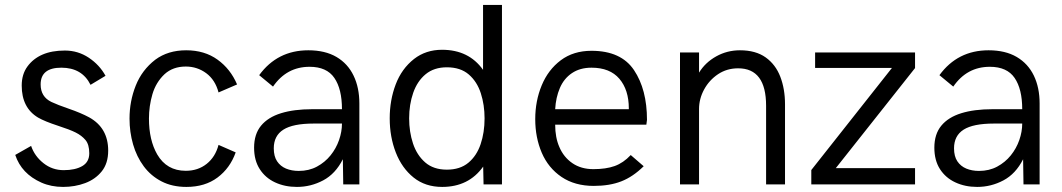

<svg xmlns="http://www.w3.org/2000/svg" viewBox="-20 -726 4183 756"><path d="M228.5 10Q181.5 10 143 -7Q64.5 -42 40 -116L102.5 -151.5Q116 -111.5 150.8 -83.8Q185.5 -56 231 -56Q276 -56 303.8 -72Q331.5 -88 331.5 -122.5Q331.5 -157 316.5 -174.8Q301.5 -192.5 278 -204.2Q254.5 -216 208 -231Q156 -248 130 -263Q65.5 -301.5 65.5 -389Q65.5 -433.5 88 -464.2Q110.5 -495 147.2 -511Q184 -527 235.5 -527Q287 -527 329.5 -498.8Q372 -470.5 395.5 -427.5L336.5 -392Q303 -459.5 221.5 -459.5Q140 -459.5 140 -393.5Q140 -345 182.5 -324.5Q205.5 -313.5 252 -297.5Q298.5 -281.5 331 -264Q406 -222.5 406 -133Q406 -83 380.8 -51.5Q355.5 -20 315.2 -5Q275 10 228.5 10Z M714 10Q658 10 616 -11.8Q574 -33.5 546 -71.2Q518 -109 504 -157.5Q490 -206 490 -259Q490 -327.5 514.5 -389Q539 -450.5 591.5 -491Q641.5 -528 713 -528Q785.5 -528 836.5 -491.2Q887.5 -454.5 913.5 -393.5L840.5 -362Q827.5 -411.5 792 -437.8Q756.5 -464 711.5 -464Q661 -464 628 -434Q594 -402 580.2 -355.2Q566.5 -308.5 566.5 -259Q566.5 -174.5 599 -118Q636.5 -53.5 711.5 -53.5Q759.5 -53.5 793.8 -80.8Q828 -108 840.5 -155.5L908 -126Q886 -64 836.5 -27Q787 10 714 10Z M1149 10Q1101.5 10 1063.2 -7.8Q1025 -25.5 1002.8 -60Q980.5 -94.5 980.5 -144.5Q980.5 -198 1008 -231.2Q1035.5 -264.5 1086.5 -280.2Q1137.5 -296 1209 -296H1326.5Q1326.5 -375.5 1296.5 -419.2Q1266.5 -463 1199 -463Q1108.5 -463 1055 -385L1000.5 -430Q1072 -528 1194 -528Q1260 -528 1304.8 -501.8Q1349.5 -475.5 1372.2 -428.2Q1395 -381 1395 -318.5V0H1331.5L1330 -99Q1301 -41.5 1252.5 -15.8Q1204 10 1149 10ZM1156.5 -53Q1196.5 -53 1228 -70Q1259.5 -87 1281.5 -114.2Q1303.5 -141.5 1315 -174.5Q1326.5 -207.5 1326.5 -239.5H1215Q1133.5 -239.5 1095.8 -215.5Q1058 -191.5 1058 -142Q1058 -110.5 1071 -91Q1084 -71.5 1106.2 -62.2Q1128.5 -53 1156.5 -53Z M1721 10Q1654.5 10 1608.5 -27Q1562.5 -64 1538.5 -125.5Q1514.5 -187 1514.5 -260Q1514.5 -331.5 1538 -393.5Q1561.5 -455.5 1610.5 -494Q1657 -530 1720.5 -530Q1826 -530 1882 -451V-706.5H1956.5V0H1884L1882.5 -70Q1825.5 10 1721 10ZM1739.5 -58Q1791.5 -58 1824.2 -85.2Q1857 -112.5 1872.5 -158.5Q1888 -204.5 1888 -260Q1888 -313 1873.2 -358.8Q1858.5 -404.5 1825.8 -432.8Q1793 -461 1739.5 -461Q1689 -461 1656 -433.8Q1623 -406.5 1607 -360.5Q1591 -314.5 1591 -260Q1591 -207 1606.2 -161Q1621.5 -115 1654.2 -86.5Q1687 -58 1739.5 -58Z M2318 6Q2243.5 6 2191.2 -29.2Q2139 -64.5 2113.2 -124.5Q2087.5 -184.5 2087.5 -257Q2087.5 -328.5 2113 -390Q2138.5 -451.5 2188.2 -488.8Q2238 -526 2309 -526Q2425.5 -526 2476.5 -449.8Q2527.5 -373.5 2527.5 -254L2525 -235H2166Q2166 -184.5 2182.5 -147Q2199.5 -107 2233.8 -83.5Q2268 -60 2316.5 -60Q2366 -60 2400.2 -72.2Q2434.5 -84.5 2463.5 -115.5L2514.5 -71.5Q2472.5 -30 2426.5 -12Q2380.5 6 2318 6ZM2456 -296V-299Q2456 -372 2418.8 -415.8Q2381.5 -459.5 2309 -459.5Q2264 -459.5 2232.2 -438.2Q2200.5 -417 2184.5 -379.5Q2168.5 -342 2166 -296Z M3071 0H2996.5V-309.5Q2996.5 -457 2886.5 -457Q2842 -457 2807.2 -433.8Q2772.5 -410.5 2752.5 -373.8Q2732.5 -337 2732.5 -297V0H2657.5V-519.5H2732.5V-440Q2757 -480 2800 -504Q2843 -528 2893.5 -528Q2955.5 -528 2994.8 -500Q3034 -472 3052.5 -423.8Q3071 -375.5 3071 -315.5Z M3583 0H3174.5V-56.5L3492 -458.5H3189.5V-519.5H3583V-458L3271 -64H3583Z M3827.5 10Q3780 10 3741.8 -7.8Q3703.5 -25.5 3681.2 -60Q3659 -94.5 3659 -144.5Q3659 -198 3686.5 -231.2Q3714 -264.5 3765 -280.2Q3816 -296 3887.5 -296H4005Q4005 -375.5 3975 -419.2Q3945 -463 3877.5 -463Q3787 -463 3733.5 -385L3679 -430Q3750.5 -528 3872.5 -528Q3938.5 -528 3983.2 -501.8Q4028 -475.5 4050.8 -428.2Q4073.5 -381 4073.5 -318.5V0H4010L4008.5 -99Q3979.5 -41.5 3931 -15.8Q3882.5 10 3827.5 10ZM3835 -53Q3875 -53 3906.5 -70Q3938 -87 3960 -114.2Q3982 -141.5 3993.5 -174.5Q4005 -207.5 4005 -239.5H3893.5Q3812 -239.5 3774.2 -215.5Q3736.5 -191.5 3736.5 -142Q3736.5 -110.5 3749.5 -91Q3762.5 -71.5 3784.8 -62.2Q3807 -53 3835 -53Z"/></svg>

Font: Acari Sans
Style: Regular
Weight: 400
Designer: Alfredo Marco Pradil and Stefan Peev (font) & Cristiano Sobral (main changes)
Foundry: Alfredo Marco Pradil and Stefan Peev (font) & Cristiano Sobral (main changes)
Version: Version 1.063; ttfautohint (v1.8.3)